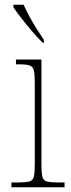

<svg xmlns="http://www.w3.org/2000/svg" viewBox="-20 -786 298 806"><path d="M28 0V-20H53Q87 -20 102.5 -24Q118 -28 122 -44Q126 -60 126 -95V-440Q126 -475 122 -491Q118 -507 104 -511.5Q90 -516 61 -516H47V-536H154V-95Q154 -60 158 -44Q162 -28 177.5 -24Q193 -20 228 -20H251V0ZM160 -606Q141 -624 116.5 -652.5Q92 -681 69.5 -710Q47 -739 36 -756V-766H79Q89 -744 103.5 -717Q118 -690 134.5 -664Q151 -638 164 -619V-606Z"/></svg>

Font: Noto Serif Ethiopic SemiCondensed Thin
Style: Regular
Weight: 100
Width: 4
Designer: Monotype Design Team
Foundry: Monotype Imaging Inc.
Version: Version 2.102; ttfautohint (v1.8.4.7-5d5b)